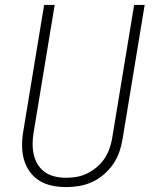

<svg xmlns="http://www.w3.org/2000/svg" viewBox="-20 -755 640 783"><path d="M249 8Q220 8 191.5 2Q163 -4 140 -18.5Q117 -33 101 -55.5Q85 -78 77.5 -105Q70 -132 70 -161.5Q70 -191 75 -220L160 -735H203L117 -214Q113 -191 113 -168Q113 -145 118 -123.5Q123 -102 134.5 -83.5Q146 -65 164 -52.5Q182 -40 204.5 -35Q227 -30 250 -30Q272 -30 294 -34Q316 -38 337 -48.5Q358 -59 376.5 -75Q395 -91 407.5 -110.5Q420 -130 427.5 -152Q435 -174 438 -195L527 -735H570L480 -189Q476 -163 467 -136.5Q458 -110 442 -86.5Q426 -63 404 -44Q382 -25 356 -13Q330 -1 303 3.5Q276 8 249 8Z"/></svg>

Font: Iosevka Aile XLt Obl
Style: Regular
Weight: 200
Italic angle: -9°
Designer: Belleve Invis
Foundry: Belleve Invis
Version: Version 31.1.0; ttfautohint (v1.8.4)